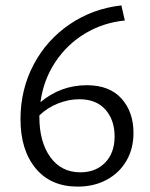

<svg xmlns="http://www.w3.org/2000/svg" viewBox="-20 -686 557 712"><path d="M475 -193Q475 -135 449 -90Q423 -45 376 -19.5Q329 6 268 6Q168 6 112 -62Q56 -130 56 -244Q56 -354 104.5 -446Q153 -538 238.5 -596Q324 -654 430 -666L443 -610Q362 -602 295 -561.5Q228 -521 184.5 -455Q141 -389 130 -307Q205 -370 302 -370Q386 -370 430.5 -320.5Q475 -271 475 -193ZM278 -47Q335 -47 370 -83Q405 -119 405 -180Q405 -241 371 -279.5Q337 -318 274 -318Q235 -318 195.5 -302.5Q156 -287 126 -258V-252Q126 -160 166.5 -103.5Q207 -47 278 -47Z"/></svg>

Font: QiushuiShotai Bright
Style: Regular
Weight: 400
Designer: Christian Thalmann (Catharsis Fonts)
Version: Version 1.250;